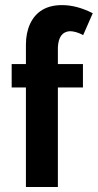

<svg xmlns="http://www.w3.org/2000/svg" viewBox="-20 -743 389 763"><path d="M309.6 -395.5V-488.3H210V-554.7Q212.9 -617.2 258.8 -619.1Q283.2 -618.2 310.5 -603.5L348.6 -690.4Q285.2 -722.7 226.6 -722.7Q134.8 -722.7 99.6 -648.4Q83 -612.3 83 -565.4V-488.3H26.4V-395.5H83V0H210V-395.5Z"/></svg>

Font: Yaldevi Colombo
Style: Bold
Weight: 700
Designer: Sol Matas, Denzil Rajitha, Kosala Senevirathne and Pathum Egodawatta
Foundry: Mooniak
Version: Version 1.020 ; ttfautohint (v1.6)